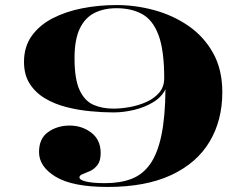

<svg xmlns="http://www.w3.org/2000/svg" viewBox="-20 -730 970 760"><path d="M860 -365Q860 -253.5 809.5 -169Q759 -84.5 658 -37.2Q557 10 406 10Q267.5 10 201 -30Q134.5 -70 134.5 -128Q134.5 -182 170.8 -207.5Q207 -233 256 -233Q304.5 -233 341.5 -204.8Q378.5 -176.5 378.5 -124Q378.5 -93 365.8 -76.8Q353 -60.5 336.5 -53Q320 -45.5 307.2 -40.8Q294.5 -36 294.5 -28Q294.5 -17.5 321.5 -11.2Q348.5 -5 396 -5Q456.5 -5 501 -22.2Q545.5 -39.5 574.8 -81.2Q604 -123 619 -195Q634 -267 635 -376.5Q619.5 -345.5 586 -325.2Q552.5 -305 510.8 -295Q469 -285 429 -285Q385 -285 336.5 -289.8Q288 -294.5 241.5 -306.5Q195 -318.5 157.5 -341Q120 -363.5 97.5 -398.8Q75 -434 75 -485Q75 -545 105.5 -587.8Q136 -630.5 188.2 -657.5Q240.5 -684.5 305.8 -697.2Q371 -710 441 -710Q516.5 -710 590.8 -689.8Q665 -669.5 726 -627.5Q787 -585.5 823.5 -520.2Q860 -455 860 -365ZM275 -500Q275 -416.5 295 -373.5Q315 -330.5 349.8 -315.2Q384.5 -300 429 -300Q460 -300 495 -306.5Q530 -313 560.8 -327Q591.5 -341 610.8 -364Q630 -387 630 -420Q630 -531 607.5 -591Q585 -651 542.8 -674.2Q500.5 -697.5 441 -697.5Q391.5 -697.5 354 -678.8Q316.5 -660 295.8 -616.8Q275 -573.5 275 -500Z"/></svg>

Font: Engraving CC
Style: Bold
Weight: 700
Designer: indestructible type*
Foundry: Cowboy Collective
Version: Version 1.000